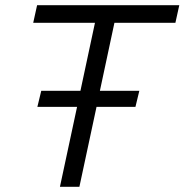

<svg xmlns="http://www.w3.org/2000/svg" viewBox="-20 -720 711 740"><path d="M211 0 277 -308H124L139 -370H290L346 -632H108L123 -700H671L656 -632H421L365 -370H517L502 -308H352L286 0Z"/></svg>

Font: Red Hat Text
Style: Italic
Weight: 300
Italic angle: -12°
Designer: Pentagram, MCKL
Foundry: Pentagram, MCKL
Version: Version 1.023